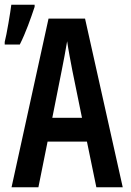

<svg xmlns="http://www.w3.org/2000/svg" viewBox="-35 -795 555 815"><path d="M-15 -617V-606H49C74 -655 96 -718 112 -766V-775H13C10 -748 -7 -646 -15 -617ZM14 0H128L167 -194H334L374 0H486L326 -716H171ZM227 -496C234 -530 244 -584 250 -620C255 -584 265 -533 272 -496L313 -295H187Z"/></svg>

Font: Noto Sans Mono ExtraCondensed SemiBold
Style: Regular
Weight: 600
Width: 2
Designer: Monotype Design Team
Foundry: Monotype Imaging Inc.
Version: Version 2.014